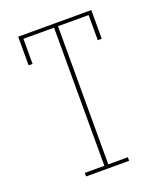

<svg xmlns="http://www.w3.org/2000/svg" viewBox="-136 -824 772 913"><g transform="rotate(-20 250.0 -367.5)"><path d="M141 0V-18H240V-717H85V-590H65V-735H435V-590H415V-717H260V-18H359V0Z"/></g></svg>

Font: Iosevka Slab Thin
Style: Regular
Weight: 100
Monospace: yes
Designer: Belleve Invis
Foundry: Belleve Invis
Version: Version 11.1.0; ttfautohint (v1.8.3)